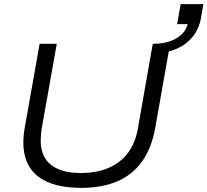

<svg xmlns="http://www.w3.org/2000/svg" viewBox="-20 -898 1005 930"><path d="M374 12Q235 12 164 -43.5Q93 -99 93 -208Q93 -225 95 -245.5Q97 -266 101 -286L172 -686H255L182 -275Q180 -262 178.5 -246.5Q177 -231 177 -218Q177 -139 227 -99.5Q277 -60 372 -60Q485 -60 556.5 -114Q628 -168 647 -271L720 -686H804L732 -279Q715 -183 669.5 -118Q624 -53 550 -20.5Q476 12 374 12ZM718 -638 727 -686Q791 -687 834.5 -712.5Q878 -738 889 -781H838L855 -878H965L954 -813Q945 -760 914 -721Q883 -682 833.5 -661Q784 -640 718 -638Z"/></svg>

Font: Archivo SemiExpanded Light
Style: Italic
Weight: 300
Width: 6
Italic angle: -10°
Designer: Hector Gatti
Foundry: Omnibus-Type
Version: Version 2.001